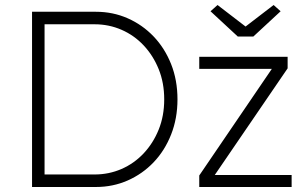

<svg xmlns="http://www.w3.org/2000/svg" viewBox="-20 -747 1223 767"><path d="M108 0V-700H363Q431 -700 490 -674Q549 -648 593.5 -601.5Q638 -555 663.5 -491Q689 -427 689 -350Q689 -274 663.5 -209.5Q638 -145 593.5 -98.5Q549 -52 490 -26Q431 0 363 0ZM158 -33 144 -50H358Q415 -50 465.5 -72Q516 -94 554 -134.5Q592 -175 614 -229.5Q636 -284 636 -350Q636 -416 614 -470.5Q592 -525 554 -565.5Q516 -606 465.5 -628Q415 -650 358 -650H141L158 -665ZM776 0V-46L1066 -472H776V-520H1129V-474L838 -48H1145V0ZM930 -601 821 -702 849 -727 961 -641 1073 -727 1101 -702 992 -601Z"/></svg>

Font: Mach ExtraLight
Style: Regular
Weight: 250
Version: Version 1.002